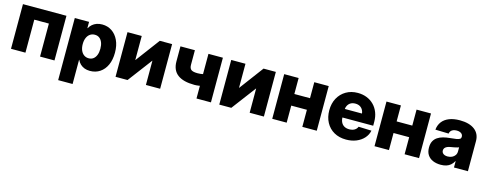

<svg xmlns="http://www.w3.org/2000/svg" viewBox="-27 -1249 5498 2170"><g transform="rotate(15 2722.0 -164.5)"><path d="M557.6 -522.5V0H388.7V-386.2H217.8V0H48.8V-522.5Z M655.3 204.1V-522.5H822.3V-449.2H825.2Q839.4 -475.1 860.8 -493.7Q882.3 -512.2 910.9 -522.5Q939.5 -532.7 975.1 -532.7Q1038.6 -532.7 1088.4 -499.5Q1138.2 -466.3 1166.7 -405.5Q1195.3 -344.7 1195.3 -261.7Q1195.3 -177.7 1167.5 -116.7Q1139.6 -55.7 1089.6 -22.5Q1039.6 10.7 973.6 10.7Q938 10.7 909.4 -0.2Q880.9 -11.2 859.9 -31.2Q838.9 -51.3 826.2 -79.1H824.2V204.1ZM923.8 -123.5Q955.6 -123.5 977.8 -140.4Q1000 -157.2 1012.2 -188.2Q1024.4 -219.2 1024.4 -261.7Q1024.4 -304.2 1012.2 -335Q1000 -365.7 977.8 -382.3Q955.6 -398.9 923.8 -398.9Q892.1 -398.9 868.2 -382.1Q844.2 -365.2 831.1 -334.5Q817.9 -303.7 817.9 -261.7Q817.9 -219.7 831.1 -188.7Q844.2 -157.7 868.2 -140.6Q892.1 -123.5 923.8 -123.5Z M1793.9 0H1627.4V-283.2H1626L1412.6 0H1272V-522.5H1438.5V-241.2H1439.9L1649.9 -522.5H1793.9Z M2156.7 -142.6Q2025.4 -142.6 1958.5 -193.1Q1891.6 -243.7 1891.6 -347.2V-522.5H2060.5V-353Q2060.5 -310.5 2082 -294.7Q2103.5 -278.8 2156.7 -278.8Q2189 -278.8 2223.1 -285.9Q2257.3 -293 2298.8 -307.1V-170.9Q2285.2 -164.6 2260.3 -157.7Q2235.4 -150.9 2207.5 -146.7Q2179.7 -142.6 2156.7 -142.6ZM2219.2 0V-522.5H2388.2V0Z M3007.8 0H2841.3V-283.2H2839.8L2626.5 0H2485.8V-522.5H2652.3V-241.2H2653.8L2863.8 -522.5H3007.8Z M3505.9 -335.4V-199.7H3226.1V-335.4ZM3274.4 -522.5V0H3105.5V-522.5ZM3626.5 -522.5V0H3457.5V-522.5Z M3970.7 11.2Q3890.1 11.2 3829.8 -22.9Q3769.5 -57.1 3736.3 -118.7Q3703.1 -180.2 3703.1 -260.7Q3703.1 -340.8 3736.3 -402.1Q3769.5 -463.4 3828.9 -498.3Q3888.2 -533.2 3965.8 -533.2Q4023.9 -533.2 4071.8 -513.9Q4119.6 -494.6 4154.5 -459.2Q4189.5 -423.8 4208.7 -374.5Q4228 -325.2 4228 -264.6V-219.7H3758.8V-319.8H4148.4L4071.3 -298.8Q4071.3 -333 4059.1 -357.7Q4046.9 -382.3 4024.2 -395.8Q4001.5 -409.2 3969.2 -409.2Q3937.5 -409.2 3914.8 -395.8Q3892.1 -382.3 3879.9 -357.9Q3867.7 -333.5 3867.7 -299.3V-226.1Q3867.7 -189.9 3880.6 -163.8Q3893.6 -137.7 3918 -124Q3942.4 -110.4 3976.1 -110.4Q4000.5 -110.4 4019.8 -117.2Q4039.1 -124 4052.2 -136.5Q4065.4 -148.9 4071.8 -166L4223.1 -160.6Q4212.9 -109.9 4177.7 -71Q4142.6 -32.2 4089.4 -10.5Q4036.1 11.2 3970.7 11.2Z M4702.6 -335.4V-199.7H4422.9V-335.4ZM4471.2 -522.5V0H4302.2V-522.5ZM4823.2 -522.5V0H4654.3V-522.5Z M5077.6 9.3Q5025.9 9.3 4985.8 -7.8Q4945.8 -24.9 4923.1 -59.3Q4900.4 -93.8 4900.4 -145.5Q4900.4 -189.9 4916 -219.7Q4931.6 -249.5 4959.5 -268.1Q4987.3 -286.6 5023.7 -296.4Q5060.1 -306.2 5101.1 -309.6Q5147.5 -313.5 5175.3 -318.4Q5203.1 -323.2 5215.3 -331.8Q5227.5 -340.3 5227.5 -356V-358.9Q5227.5 -375 5218.8 -386.7Q5210 -398.4 5193.8 -405Q5177.7 -411.6 5155.3 -411.6Q5132.3 -411.6 5114.7 -404.8Q5097.2 -397.9 5086.9 -385Q5076.7 -372.1 5074.2 -354.5L4918.5 -358.9Q4923.8 -413.1 4953.1 -451.9Q4982.4 -490.7 5034.7 -511.7Q5086.9 -532.7 5160.2 -532.7Q5215.3 -532.7 5258.8 -520.8Q5302.2 -508.8 5332.8 -485.6Q5363.3 -462.4 5379.2 -429Q5395 -395.5 5395 -352.5V0H5231.9V-73.2H5229Q5213.9 -45.4 5192.6 -27.1Q5171.4 -8.8 5143.1 0.2Q5114.7 9.3 5077.6 9.3ZM5128.9 -101.6Q5157.2 -101.6 5179.9 -112.3Q5202.6 -123 5215.8 -142.3Q5229 -161.6 5229 -187.5V-235.4Q5222.2 -232.4 5212.6 -229.5Q5203.1 -226.6 5191.2 -223.9Q5179.2 -221.2 5165.5 -218.8Q5151.9 -216.3 5137.2 -213.9Q5114.3 -210.4 5096.9 -202.9Q5079.6 -195.3 5069.8 -183.1Q5060.1 -170.9 5060.1 -153.3Q5060.1 -137.2 5068.8 -125.5Q5077.6 -113.8 5093 -107.7Q5108.4 -101.6 5128.9 -101.6Z"/></g></svg>

Font: Inter 28pt ExtraBold
Style: Regular
Weight: 800
Designer: Rasmus Andersson
Foundry: rsms
Version: Version 4.001;git-66647c0bb